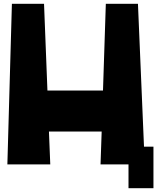

<svg xmlns="http://www.w3.org/2000/svg" viewBox="-20 -870 832 1016"><path d="M742 -94H792V126H660V0H512L518 -174H239L246 0H19L43 -850H213L231 -391H525L540 -850H710Z"/></svg>

Font: OpenDyslexic
Style: Bold
Weight: 800
Designer: Abbie Gonzalez
Version: Version 0.920;hotconv 1.0.109;makeotfexe 2.5.65596